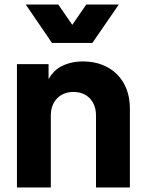

<svg xmlns="http://www.w3.org/2000/svg" viewBox="-20 -830 639 850"><path d="M389 -640 506 -810H362L300 -720L238 -810H94L210 -640ZM205 0V-319C205 -382 246 -423 305 -423C365 -423 405 -382 405 -319V0H555V-351C555 -475 472 -558 348 -558C310 -558 277 -550 249 -535C226 -522 208 -503 195 -480V-546H55V0Z"/></svg>

Font: Plus Jakarta Sans ExtraBold
Style: Regular
Weight: 800
Designer: Gumpita Rahayu
Foundry: Tokotype
Version: Version 2.071;gftools[0.9.30]